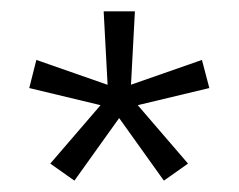

<svg xmlns="http://www.w3.org/2000/svg" viewBox="-20 -659 420 338"><path d="M111 -341 68.5 -371 158 -475 158.5 -473.5 31.5 -504 44 -553.5 170 -509.5 169.5 -508 162.5 -639H217.5L210.5 -508L209.5 -509.5L335.5 -553.5L348.5 -504L221 -473.5L221.5 -475L311 -371L268.5 -341L189.5 -451.5H190Z"/></svg>

Font: Anek Gurmukhi Medium Light
Style: Regular
Weight: 300
Version: Version 1.003